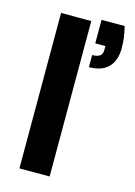

<svg xmlns="http://www.w3.org/2000/svg" viewBox="-113 -798 605 859"><g transform="rotate(15 189.0 -368.5)"><path d="M65 0V-720H205V0ZM248 -518V-574Q272 -574 283.5 -582.5Q295 -591 295 -610V-628H248V-737H355Q362 -708 365 -685Q368 -662 368 -638Q368 -580 337.5 -549Q307 -518 248 -518Z"/></g></svg>

Font: DM Sans 18pt ExtraBold
Style: Regular
Weight: 800
Designer: Colophon Foundry, Jonny Pinhorn
Foundry: Colophon Foundry
Version: Version 4.004;gftools[0.9.30]